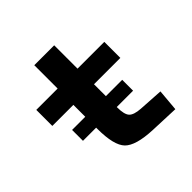

<svg xmlns="http://www.w3.org/2000/svg" viewBox="-167 -791 948 948"><g transform="rotate(-45 307.0 -317.0)"><path d="M197 -206H105V-282H197V-365H50V-477H199V-640H338V-477H525V-365H341V-282H455V-206H341V-203Q341 -154 357 -136.5Q373 -119 419 -116L548 -108L538 6L385 0Q273 -5 235 -43.5Q197 -82 197 -198Z"/></g></svg>

Font: Intel One Mono
Style: Bold
Weight: 700
Monospace: yes
Designer: Fred Shallcrass
Foundry: Frere-Jones Type LLC
Version: Version 1.400;hotconv 1.1.0;makeotfexe 2.6.0;FJTRelease1.4